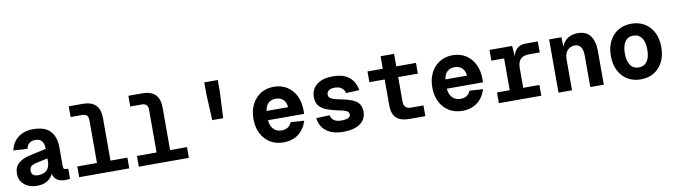

<svg xmlns="http://www.w3.org/2000/svg" viewBox="-36 -1301 6671 1903"><g transform="rotate(-10 3300.0 -349.0)"><path d="M224 12Q175 12 134.5 -6Q94 -24 70 -58Q46 -92 46 -139Q46 -207 89.5 -245Q133 -283 209 -299L370 -334Q370 -384 349.5 -411.5Q329 -439 283 -439Q242 -439 220.5 -418.5Q199 -398 192 -366L52 -374Q67 -453 127.5 -500.5Q188 -548 281 -548Q397 -548 451.5 -489.5Q506 -431 506 -326V-137Q506 -117 513 -109.5Q520 -102 534 -102H556V0Q550 1 536 2.5Q522 4 507 4Q407 4 385 -80Q368 -39 326 -13.5Q284 12 224 12ZM252 -90Q309 -90 339.5 -120.5Q370 -151 370 -206V-238L251 -212Q215 -204 200 -189Q185 -174 185 -146Q185 -90 252 -90Z M648 0V-108H846V-540Q846 -602 784 -602H668V-710H808Q982 -710 982 -537V-108H1152V0Z M1248 0V-108H1446V-540Q1446 -602 1384 -602H1268V-710H1408Q1582 -710 1582 -537V-108H1752V0Z M2045 -328 2032 -596V-710H2168V-596L2155 -328Z M2704 12Q2628 12 2571 -22.5Q2514 -57 2481.5 -120Q2449 -183 2449 -268Q2449 -351 2481 -414Q2513 -477 2570 -512.5Q2627 -548 2702 -548Q2776 -548 2832.5 -513Q2889 -478 2921 -414.5Q2953 -351 2953 -265V-231H2589Q2594 -171 2625.5 -139.5Q2657 -108 2707 -108Q2744 -108 2770 -125.5Q2796 -143 2806 -173L2942 -164Q2915 -80 2854.5 -34Q2794 12 2704 12ZM2591 -324H2808Q2803 -376 2774 -402Q2745 -428 2701 -428Q2655 -428 2626.5 -401.5Q2598 -375 2591 -324Z M3305 12Q3228 12 3176 -12Q3124 -36 3096.5 -77Q3069 -118 3064 -168L3198 -174Q3206 -140 3231.5 -121Q3257 -102 3306 -102Q3397 -102 3397 -146Q3397 -161 3389.5 -171Q3382 -181 3359.5 -189.5Q3337 -198 3293 -206Q3212 -223 3164.5 -244.5Q3117 -266 3096.5 -298.5Q3076 -331 3076 -380Q3076 -426 3100 -464.5Q3124 -503 3173 -525.5Q3222 -548 3296 -548Q3376 -548 3425.5 -522.5Q3475 -497 3500 -455.5Q3525 -414 3532 -368L3397 -362Q3391 -394 3365 -414Q3339 -434 3296 -434Q3253 -434 3234 -417.5Q3215 -401 3215 -380Q3215 -361 3225 -349Q3235 -337 3261.5 -328Q3288 -319 3336 -309Q3414 -294 3457 -274Q3500 -254 3518 -224Q3536 -194 3536 -149Q3536 -74 3475.5 -31Q3415 12 3305 12Z M3973 0Q3883 0 3840.5 -41Q3798 -82 3798 -168V-428H3644V-536H3798V-662H3934V-536H4132V-428H3934V-181Q3934 -108 4006 -108H4132V0Z M4504 12Q4428 12 4371 -22.5Q4314 -57 4281.5 -120Q4249 -183 4249 -268Q4249 -351 4281 -414Q4313 -477 4370 -512.5Q4427 -548 4502 -548Q4576 -548 4632.5 -513Q4689 -478 4721 -414.5Q4753 -351 4753 -265V-231H4389Q4394 -171 4425.5 -139.5Q4457 -108 4507 -108Q4544 -108 4570 -125.5Q4596 -143 4606 -173L4742 -164Q4715 -80 4654.5 -34Q4594 12 4504 12ZM4391 -324H4608Q4603 -376 4574 -402Q4545 -428 4501 -428Q4455 -428 4426.5 -401.5Q4398 -375 4391 -324Z M4872 0V-108H5000V-428H4872V-536H5100L5108 -431Q5121 -483 5152 -509.5Q5183 -536 5238 -536H5358V-425H5248Q5136 -425 5136 -308V-108H5299V0Z M5472 0V-536H5596L5599 -440Q5620 -496 5662.5 -522Q5705 -548 5761 -548Q5847 -548 5887.5 -492Q5928 -436 5928 -347V0H5792V-316Q5792 -433 5710 -433Q5668 -433 5638 -402Q5608 -371 5608 -310V0Z M6300 12Q6224 12 6167 -22.5Q6110 -57 6078 -120Q6046 -183 6046 -268Q6046 -353 6078 -416Q6110 -479 6167 -513.5Q6224 -548 6300 -548Q6376 -548 6433 -513.5Q6490 -479 6522 -416Q6554 -353 6554 -268Q6554 -183 6522 -120Q6490 -57 6433 -22.5Q6376 12 6300 12ZM6300 -108Q6354 -108 6383.5 -149.5Q6413 -191 6413 -268Q6413 -345 6383.5 -386.5Q6354 -428 6300 -428Q6245 -428 6216 -386.5Q6187 -345 6187 -268Q6187 -191 6216 -149.5Q6245 -108 6300 -108Z"/></g></svg>

Font: Geist Mono
Style: Bold
Weight: 700
Monospace: yes
Designer: Basement.studio, Andrés Briganti, Mateo Zaragoza
Foundry: Basement.studio, Vercel, Andrés Briganti, Guido Ferreyra, Mateo Zaragoza
Version: Version 1.500; ttfautohint (v1.8.4.7-5d5b)